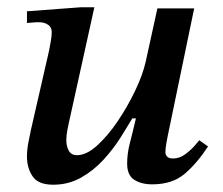

<svg xmlns="http://www.w3.org/2000/svg" viewBox="-20 -496 612 527"><path d="M126 11Q85 11 69.5 -12Q54 -35 54 -66Q54 -85 58 -105.5Q62 -126 65 -140L114 -354Q114 -354 116 -364Q118 -374 120 -386.5Q122 -399 122 -408Q122 -421 112 -428Q102 -435 87 -435Q76 -435 67.5 -434Q59 -433 54 -433V-465L201 -476H239L169 -159Q168 -155 165 -139.5Q162 -124 162 -112Q162 -94 169 -82Q176 -70 191 -70Q217 -70 246 -96Q275 -122 302.5 -162.5Q330 -203 351 -247Q372 -291 380 -327L412 -473H513L440 -121Q440 -121 437 -105Q434 -89 434 -78Q434 -72 438.5 -66.5Q443 -61 455 -61Q473 -61 489 -73Q505 -85 515.5 -97.5Q526 -110 527 -111L551 -94Q521 -48 487 -19Q453 10 398 10Q368 10 348.5 -2.5Q329 -15 329 -47Q329 -75 336.5 -103.5Q344 -132 353 -171H343Q330 -149 310.5 -118Q291 -87 264 -57.5Q237 -28 202.5 -8.5Q168 11 126 11Z"/></svg>

Font: STIX Two Text Medium
Style: Italic
Weight: 500
Italic angle: -12°
Designer: Ross Mills, John Hudson & Paul Hanslow, Tiro Typeworks Ltd; with prior portions MicroPress Inc. and Coen Hoffman, Elsevi
Foundry: Tiro Typeworks Ltd
Version: Version 2.13 b171